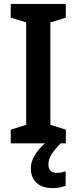

<svg xmlns="http://www.w3.org/2000/svg" viewBox="-20 -734 393 983"><path d="M317 0H35V-70L114 -95V-619L35 -644V-714H317V-644L238 -619V-95L317 -70ZM228 108Q228 151 271 151Q285 151 296.5 148.5Q308 146 316 143V218Q303 222 287 225.5Q271 229 250 229Q196 229 167 202Q138 175 138 128Q138 90 163.5 52Q189 14 232 -17L291 0Q258 33 243 57.5Q228 82 228 108Z"/></svg>

Font: Noto Sans Hebrew SemiCondensed SemiBold
Style: Regular
Weight: 600
Width: 4
Designer: Monotype Design Team
Foundry: Monotype Imaging Inc.
Version: Version 2.004; ttfautohint (v1.8.4.7-5d5b)